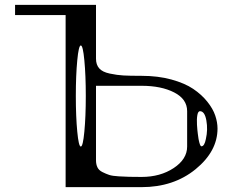

<svg xmlns="http://www.w3.org/2000/svg" viewBox="-20 -770 998 790"><path d="M802.7 -312.5Q794.9 -312.5 792 -296.4Q789.1 -280.3 790.5 -256.8Q792 -233.4 793.9 -219.7Q795.9 -206.1 796.9 -198.2Q802.7 -168 808.6 -168Q821.3 -168 827.1 -198.2Q835.9 -236.3 829.1 -274.4Q822.3 -312.5 802.7 -312.5ZM327.1 -228.5Q333 -290 333 -375Q333 -460 327.1 -521.5Q321.3 -583 312.5 -583Q303.7 -583 297.9 -521.5Q292 -460 292 -375Q292 -290 297.9 -228.5Q303.7 -167 312.5 -167Q321.3 -167 327.1 -228.5ZM375 -110.4Q375 -93.8 380.9 -81.5Q386.7 -69.3 401.4 -62Q416 -54.7 429.2 -50.3Q442.4 -45.9 468.8 -44.4Q495.1 -43 511.7 -42.5Q528.3 -42 562.5 -42Q639.6 -42 694.8 -78.6Q750 -115.2 750 -167V-312.5Q750 -362.3 696.8 -389.6Q643.6 -417 562.5 -417H375ZM375 -750V-528.3Q375 -503.9 388.2 -488.8Q401.4 -473.6 431.6 -467.3Q461.9 -460.9 487.8 -459.5Q513.7 -458 562.5 -458Q629.9 -458 685.1 -442.9Q740.2 -427.7 774.9 -404.3Q809.6 -380.9 833 -351.6Q856.4 -322.3 865.7 -294.4Q875 -266.6 875 -241.2Q875 -147.5 784.7 -73.7Q694.3 0 562.5 0H250V-708H42V-750Z"/></svg>

Font: okolaksMetalik
Style: bold
Weight: 700
Width: 7
Version: Version 0.6